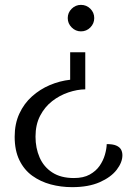

<svg xmlns="http://www.w3.org/2000/svg" viewBox="-20 -549 525 784"><path d="M328.2 -335.6V-184.2Q295 -183.8 259.3 -171.7Q223.5 -159.7 193.1 -136.1Q162.7 -112.5 143.8 -76.2Q125 -40 125 8.8Q125 55.5 141.8 94.1Q158.7 132.7 193.6 155.3Q228.5 178 281.8 178Q320.8 178 346.3 163.8Q371.9 149.5 386.7 128.2Q401.5 106.8 408.4 82.8Q415.3 58.8 415.8 39.4Q440.8 39.4 454.5 45.3Q468.3 51.3 474.1 61.4Q479.8 71.5 479.8 85.1Q479.8 113.9 456.4 144.4Q432.9 174.8 387.1 195Q341.2 215.2 274.5 215.2Q229.1 215.2 187.1 204Q145.2 192.7 111.8 168.7Q78.4 144.6 59.2 105Q39.9 65.5 39.9 9.4Q39.9 -43.7 59 -84.9Q78 -126.2 110.6 -155.3Q143.2 -184.5 183.5 -201.6Q223.8 -218.6 266.5 -223.4V-335.6ZM310.5 -529.1Q333.2 -529.1 349 -513.3Q364.8 -497.5 364.8 -475.2Q364.8 -453 349 -437Q333.2 -420.9 310.5 -420.9Q288.7 -420.9 272.7 -437Q256.6 -453 256.6 -475.2Q256.6 -497.5 272.7 -513.3Q288.7 -529.1 310.5 -529.1Z"/></svg>

Font: Arima Thin
Style: Regular
Weight: 100
Designer: Joana Correia and Natanael Gama
Foundry: NDISCOVER
Version: Version 1.101;gftools[0.9.23]